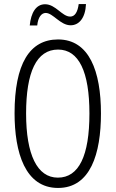

<svg xmlns="http://www.w3.org/2000/svg" viewBox="-20 -1012 571 949"><path d="M127 -886H164C168 -927 185 -948 206 -948C242 -948 278 -887 329 -887C370 -887 402 -922 405 -992H369C364 -954 351 -930 327 -930C287 -930 255 -991 203 -991C158 -991 133 -949 127 -886ZM479 -451C479 -660 421 -817 267 -817C126 -817 52 -696 52 -452C52 -258 104 -83 267 -83C427 -83 479 -252 479 -451ZM109 -451C109 -655 160 -767 267 -767C370 -767 422 -657 422 -451C422 -242 370 -134 266 -134C164 -134 109 -247 109 -451Z"/></svg>

Font: Noto Sans Kannada UI ExtraCondensed Light
Style: Regular
Weight: 300
Width: 2
Designer: Jelle Bosma - Monotype Design Team
Foundry: Monotype Imaging Inc.
Version: Version 2.005